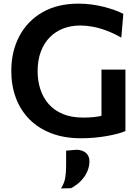

<svg xmlns="http://www.w3.org/2000/svg" viewBox="-20 -747 770 1054"><path d="M425 12Q332.5 12 261.2 -15.5Q190 -43 141.2 -92.5Q92.5 -142 67.2 -209.5Q42 -277 42 -357Q42 -465.5 86.5 -549Q131 -632.5 213.5 -679.8Q296 -727 410.5 -727Q448 -727 483.5 -722.2Q519 -717.5 550.8 -709.2Q582.5 -701 609.8 -691.2Q637 -681.5 657 -671L646 -540.5Q604.5 -564 565.2 -578.8Q526 -593.5 489.8 -600.2Q453.5 -607 421 -607Q370.5 -607 327.8 -590.8Q285 -574.5 253.2 -542.2Q221.5 -510 204 -463.2Q186.5 -416.5 186.5 -356.5Q186.5 -303.5 201.5 -257.2Q216.5 -211 247 -176Q277.5 -141 325 -121.2Q372.5 -101.5 436.5 -101.5Q466.5 -101.5 494.5 -104.2Q522.5 -107 549 -113.5Q575.5 -120 601 -129.8Q626.5 -139.5 652 -153.5L668.5 -27.5Q651.5 -20 625.2 -13Q599 -6 566.5 -0.2Q534 5.5 498 8.8Q462 12 425 12ZM537 -25Q537 -79.5 537 -120.8Q537 -162 537 -203.5Q537 -252 537 -289.2Q537 -326.5 537 -365H668.5Q668.5 -326.5 668.5 -289.2Q668.5 -252 668.5 -203.5Q668.5 -162 668.5 -121.2Q668.5 -80.5 668.5 -27.5ZM315 287.5Q333.5 258 338.2 228.5Q343 199 343 160.5Q343 140.5 343 120.2Q343 100 343 80L401.5 75Q436 77 453.5 94Q471 111 471 138Q471 167.5 458.8 195.2Q446.5 223 424 246.2Q401.5 269.5 370 286Z"/></svg>

Font: Commissioner Thin SemiBold
Style: Regular
Weight: 600
Version: Version 1.000